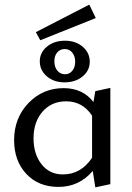

<svg xmlns="http://www.w3.org/2000/svg" viewBox="-20 -803 571 830"><path d="M394 -725 154 -629 135 -664 366 -783ZM152 -538Q152 -576 183 -601.5Q214 -627 261 -627Q307 -627 337.5 -601Q368 -575 368 -536Q368 -498 337 -472.5Q306 -447 259 -447Q213 -447 182.5 -473Q152 -499 152 -538ZM215 -538Q215 -513 228 -497.5Q241 -482 261 -482Q280 -482 292.5 -497Q305 -512 305 -536Q305 -560 292.5 -575.5Q280 -591 260 -591Q240 -591 227.5 -576.5Q215 -562 215 -538ZM392 -409 457 -423V-7L392 7L381 -64Q322 5 233 5Q146 5 93.5 -51.5Q41 -108 41 -197Q41 -293 103 -357.5Q165 -422 255 -422Q338 -422 384 -362ZM252 -49Q330 -49 378 -121V-303Q337 -365 266 -365Q203 -365 164 -320.5Q125 -276 125 -205Q125 -137 159.5 -93Q194 -49 252 -49Z"/></svg>

Font: EauTestInfant Medium
Style: Regular
Weight: 500
Designer: Christian Thalmann (Catharsis Fonts)
Version: Version 0.001;PS 000.001;hotconv 1.0.88;makeotf.lib2.5.64775